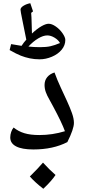

<svg xmlns="http://www.w3.org/2000/svg" viewBox="-20 -922 531 1197"><path d="M188 9.8Q117.2 9.8 80.6 -9.3Q43.9 -28.3 43.9 -64.9Q43.9 -82 49.6 -98.9Q55.2 -115.7 64.9 -127Q94.2 -103 131.8 -91.6Q169.4 -80.1 225.1 -80.1Q307.1 -80.1 384.8 -104Q365.2 -158.2 311 -258.8L290 -297.4Q272.9 -326.7 265.4 -348.1Q257.8 -369.6 257.8 -392.1Q257.8 -420.9 274.2 -440.9Q290.5 -460.9 319.8 -470.2Q337.4 -421.9 358.4 -377Q379.4 -332 397.7 -292Q416 -252 428.5 -217.3Q440.9 -182.6 440.9 -155.8Q440.9 -118.2 399.9 -36.1Q311 9.8 188 9.8ZM326.2 168.9Q301.3 206.5 250 254.9Q197.8 214.4 166 178.2Q218.3 127 248 91.8Q288.6 136.2 326.2 168.9ZM49.3 -647 114.3 -636.2Q127.4 -656.7 144 -674.8L119.1 -798.3Q107.9 -852.1 107.9 -861.8Q107.9 -874.5 126.5 -886Q145 -897.5 168.9 -901.9L186 -851.1L174.3 -841.8Q176.8 -813.5 177.2 -780Q177.7 -746.6 179.2 -712.9Q209.5 -741.7 237.3 -757.8Q265.1 -773.9 283.2 -773.9Q303.2 -773.9 327.9 -756.8Q352.5 -739.7 369.9 -714.6Q387.2 -689.5 387.2 -672.9Q387.2 -639.6 364.5 -612.1Q341.8 -584.5 303.7 -568.4Q265.6 -552.2 227.1 -552.2Q194.8 -552.2 165.5 -558.3Q136.2 -564.5 109.6 -575Q83 -585.4 40 -609.9ZM274.9 -701.2Q249.5 -701.2 218 -682.4Q186.5 -663.6 157.2 -631.8Q192.4 -627.9 230 -627.9Q268.6 -627.9 294.7 -633.8Q320.8 -639.6 354 -653.8Q343.8 -672.9 320.3 -687Q296.9 -701.2 274.9 -701.2Z"/></svg>

Font: Droid Arabic Naskh Colored
Style: Regular
Weight: 400
Designer: Pascal Zoghbi
Foundry: Ascender Corporation
Version: Version 1.00